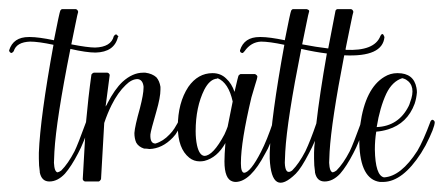

<svg xmlns="http://www.w3.org/2000/svg" viewBox="-92 -398 971 420"><path d="M-26 -317Q-8 -317 26 -310Q38 -371 40 -375Q42 -378 44 -378Q44 -378 74 -378Q78 -377 79 -372Q78 -370 73 -345Q67 -316 64 -301Q100 -294 116 -294Q151 -295 157 -319Q159 -322 162 -323Q165 -321 167 -318V-317Q167 -317 166 -317Q158 -284 117 -283Q97 -283 62 -291Q31 -136 27 -66Q26 -47 26 -42Q27 -22 34 -21Q38 -22 42 -25Q57 -40 71 -67Q78 -81 97 -133Q99 -139 104 -136Q106 -133 106 -130Q91 -85 79 -63Q64 -34 50 -18Q34 -1 16 -1Q-1 -1 -5 -21Q-5 -22 -5 -23Q-7 -35 -7 -51Q-7 -58 -7 -64Q-4 -141 25 -300Q-8 -307 -26 -307Q-56 -306 -62 -286Q-64 -283 -67 -282Q-71 -283 -72 -287V-288Q-63 -317 -29 -317Q-28 -317 -26 -317Z M143 -239Q147 -238 148 -234Q143 -197 139 -165Q142 -169 143 -172Q159 -203 176 -219Q198 -239 221 -239Q224 -239 226 -239Q241 -237 250 -229Q257 -221 259 -208Q259 -205 259 -202Q259 -185 250 -154Q238 -113 237 -104Q236 -84 248 -84Q265 -89 279 -104Q285 -110 289.5 -117Q294 -124 296 -128L298 -132Q300 -136 304 -135Q307 -132 307 -128Q307 -128 292 -104Q289 -100 286 -97Q263 -73 235 -72Q229 -73 223 -73Q211 -77 206 -86Q202 -95 202 -107Q203 -122 214 -161Q222 -192 222 -206Q222 -208 222 -209Q220 -224 209 -225Q196 -225 183 -212Q166 -196 152 -168Q143 -150 136 -129L129 -6Q127 -2 124 -1H94Q90 -2 89 -6Q89 -6 96 -129Q101 -185 108 -235Q110 -238 113 -239Z M417 -176Q408 -217 384 -227Q384 -227 383 -226Q367 -225 355 -202Q336 -164 336 -111Q336 -94 339 -80Q344 -58 355 -57Q374 -57 399 -104Q404 -115 406 -121Q411 -146 417 -176ZM510 -136Q514 -135 515 -131Q515 -119 494 -73Q491 -67 488 -62Q456 -1 424 0Q420 0 417 -1Q399 -6 399 -45Q399 -59 401 -84V-85Q383 -53 355 -46Q350 -45 345 -45Q332 -45 322 -53Q297 -73 297 -121Q297 -173 320 -208Q341 -238 373 -238Q391 -238 403 -226Q415 -215 421 -197Q429 -232 430 -233Q432 -235 434 -236H466Q470 -234 471 -231Q471 -227 466 -212Q461 -194 458 -185Q435 -88 435 -42Q435 -41 435 -40Q435 -21 442 -20Q456 -21 479 -66Q492 -91 506 -133Q508 -136 510 -136Z M479 -317Q497 -317 531 -310Q543 -371 545 -375Q547 -378 549 -378H579Q586 -376 584 -372Q583 -370 578 -345Q572 -316 569 -301Q600 -295 626 -292Q626 -292 642 -375Q644 -378 646 -378H676Q680 -377 681 -372Q680 -370 675 -345Q669 -316 666 -301L664 -291Q664 -290 664 -289Q727 -286 740 -319Q745 -329 749 -317Q745 -273 661 -277Q633 -133 629 -66Q628 -47 628 -42Q629 -22 636 -21Q640 -22 644 -25Q659 -40 673 -67Q680 -81 699 -133Q701 -139 706 -136Q708 -133 708 -130Q693 -85 681 -63Q666 -34 652 -18Q636 -1 618 -1Q601 -1 597 -21Q597 -22 597 -23Q595 -35 595 -51Q595 -58 595 -64Q595 -76 597 -90Q590 -74 584 -63Q567 -30 555 -18Q502 34 498 -51Q498 -58 498 -64Q501 -141 530 -300Q497 -307 479 -307Q457 -306 443 -286Q440 -282 438 -282Q433 -283 433 -287V-288Q442 -317 476 -317Q477 -317 479 -317ZM623 -281Q598 -284 567 -291Q536 -136 532 -66Q531 -47 531 -42Q532 -14 547 -25Q562 -40 576 -67Q587 -90 600 -128Q607 -190 623 -281Z M788 -227Q766 -220 753 -193Q739 -163 732 -120Q780 -122 802 -166Q804 -170 805 -174Q819 -210 796 -224Q792 -226 788 -227ZM854 -136Q858 -135 859 -131Q859 -119 839 -80Q834 -71 829 -63Q789 -1 747 0Q742 0 739 0Q696 -6 694 -85Q694 -89 694 -91Q694 -108 696 -125Q707 -205 749 -230Q762 -238 777 -238Q777 -238 778 -238Q813 -238 819 -206Q820 -201 820 -196Q819 -183 815 -171Q799 -128 757 -115Q744 -111 731 -110Q728 -91 728 -71Q729 -14 748 -10Q785 -12 821 -68Q834 -90 850 -133Q852 -136 854 -136Z"/></svg>

Font: Maria
Style: Christmas
Weight: 400
Designer: Muhammad Yoni
Version: Version 001.000